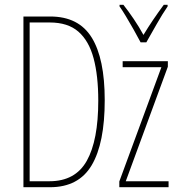

<svg xmlns="http://www.w3.org/2000/svg" viewBox="-20 -783 748 803"><path d="M418 -364Q418 -184 363.5 -92Q309 0 189 0H78V-714H190Q309 -714 363.5 -626Q418 -538 418 -364ZM391 -362Q391 -466 371.5 -539Q352 -612 308 -650.5Q264 -689 188 -689H104V-25H187Q295 -25 343 -110.5Q391 -196 391 -362ZM685 0H479V-24L655 -502H493V-527H682V-504L506 -25H685ZM568 -606Q555 -631 538.5 -660Q522 -689 506.5 -715Q491 -741 480 -756V-763H496Q516 -738 539 -704Q562 -670 580 -637Q600 -670 620 -699.5Q640 -729 665 -763H681V-756Q659 -724 635.5 -682.5Q612 -641 592 -606Z"/></svg>

Font: Noto Sans ExtraCondensed Thin
Style: Regular
Weight: 100
Width: 2
Designer: Monotype Design Team
Foundry: Monotype Imaging Inc.
Version: Version 2.013; ttfautohint (v1.8.4.7-5d5b)